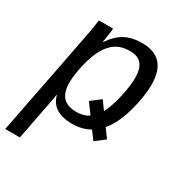

<svg xmlns="http://www.w3.org/2000/svg" viewBox="-175 -667 949 1003"><g transform="rotate(30 300.0 -165.5)"><path d="M448.2 -63 486.3 -11.2 429.2 32.7 392.6 -16.6Q345.7 9.8 287.6 9.8Q167 9.8 143.6 -80.1H141.1Q141.1 -75.2 137.2 -52.7Q133.3 -30.3 86.9 207.5H-1.5L120.6 -418.9Q133.8 -485.4 138.7 -528.3H224.1Q224.1 -518.6 219.7 -487.5Q215.3 -456.5 212.4 -441.4H214.4Q248.5 -492.7 291.3 -515.9Q334 -539.1 394.5 -539.1Q544.9 -539.1 544.9 -375Q544.9 -300.3 518.8 -208.3Q492.7 -116.2 448.2 -63ZM453.1 -362.8Q453.1 -415.5 431.4 -443.4Q409.7 -471.2 358.4 -471.2Q311 -471.2 278.1 -450.4Q245.1 -429.7 220.9 -386.5Q196.8 -343.3 182.1 -279.1Q167.5 -214.8 167.5 -170.9Q167.5 -111.8 193.8 -83.5Q220.2 -55.2 276.4 -55.2Q318.8 -55.2 349.6 -75.7L303.7 -137.7L361.8 -182.1L398.4 -131.3Q420.9 -172.9 437 -243.4Q453.1 -314 453.1 -362.8Z"/></g></svg>

Font: Cousine
Style: Italic
Weight: 400
Italic angle: -12°
Monospace: yes
Designer: Steve Matteson
Foundry: Monotype Imaging Inc.
Version: Version 1.21